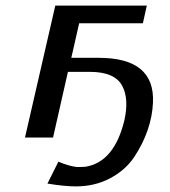

<svg xmlns="http://www.w3.org/2000/svg" viewBox="-20 -490 604 684"><path d="M69 0 177 -470H503L489 -407H375H262L234 -284H332Q532 -284 525 -125Q523 -76 506 -26.5Q489 23 458 69.5Q427 116 372.5 145Q318 174 250 174Q210 174 149 164L188 86Q226 102 254 105Q274 105 285 104Q387 87 423 -61Q440 -137 416 -183Q390 -234 300 -234H222L169 0Z"/></svg>

Font: Coval
Style: Italic
Weight: 400
Foundry: Context Ltd
Version: Version 001.000